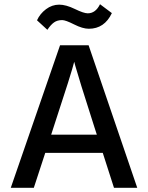

<svg xmlns="http://www.w3.org/2000/svg" viewBox="-20 -888 700 908"><path d="M233 -285 222 -251H438L427 -285Q389 -403 365 -480.5Q341 -558 336 -577L331 -596Q320 -549 233 -285ZM140 0H31L264 -674H399L629 0H519L466 -165H194ZM274 -793Q251 -793 235.5 -782Q220 -771 204 -747L155 -792Q169 -823 197.5 -844.5Q226 -866 260 -866Q292 -866 334 -845.5Q376 -825 395 -825Q432 -825 453 -868L509 -826Q474 -752 400 -752Q371 -752 330.5 -772.5Q290 -793 274 -793Z"/></svg>

Font: Hind Madurai Medium
Style: Regular
Weight: 500
Designer: Jyotish Sonowal
Foundry: Indian Type Foundry
Version: Version 1.001;PS 1.0;hotconv 1.0.86;makeotf.lib2.5.63406; tt